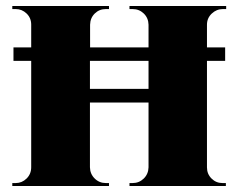

<svg xmlns="http://www.w3.org/2000/svg" viewBox="-20 -620 793 640"><path d="M733.9 -589.8H723.1Q701.7 -589.8 685.8 -574.7Q669.9 -559.6 669.9 -537.6V-461.9H730.5V-417H669.9V-62Q669.9 -40 685.1 -24.9Q700.2 -9.8 721.7 -9.8H732.9V0H411.6V-9.8H421.9Q443.8 -9.8 459.2 -24.9Q474.6 -40 475.1 -62.5V-278.3H279.8V-62.5Q280.3 -40 295.7 -24.9Q311 -9.8 333 -9.8H343.3V0H21V-9.8H32.2Q53.2 -9.8 68.6 -24.9Q84 -40 84 -62.5V-417H24.9V-461.9H84V-538.1Q84 -560.1 68.6 -575Q53.2 -589.8 32.2 -589.8H21V-600.1H343.3V-589.8H333Q311 -589.8 295.9 -575Q280.8 -560.1 280.3 -537.6V-461.9H475.1V-537.6Q474.6 -560.1 459.2 -575Q443.8 -589.8 421.9 -589.8H411.6V-600.1H733.9ZM475.1 -323.7V-417H279.8V-323.7Z"/></svg>

Font: Cinzel Black
Style: Regular
Weight: 900
Designer: Natanael Gama
Version: Version 1.001;PS 001.001;hotconv 1.0.56;makeotf.lib2.0.21325